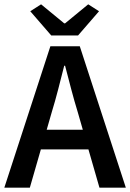

<svg xmlns="http://www.w3.org/2000/svg" viewBox="-22 -868 602 888"><path d="M217 -348 194 -268H361L338 -348Q322 -400 307.5 -455Q293 -510 279 -564H275Q261 -509 247 -454.5Q233 -400 217 -348ZM-2 0 211 -654H347L560 0H438L387 -177H167L116 0ZM215 -704 118 -816 168 -848 275 -760H279L386 -848L436 -816L339 -704Z"/></svg>

Font: Processing Sans Pro Semibold
Style: Regular
Weight: 600
Designer: Paul D. Hunt
Foundry: Adobe Systems Incorporated
Version: Version 2.020;PS 2.000;hotconv 1.0.86;makeotf.lib2.5.63406